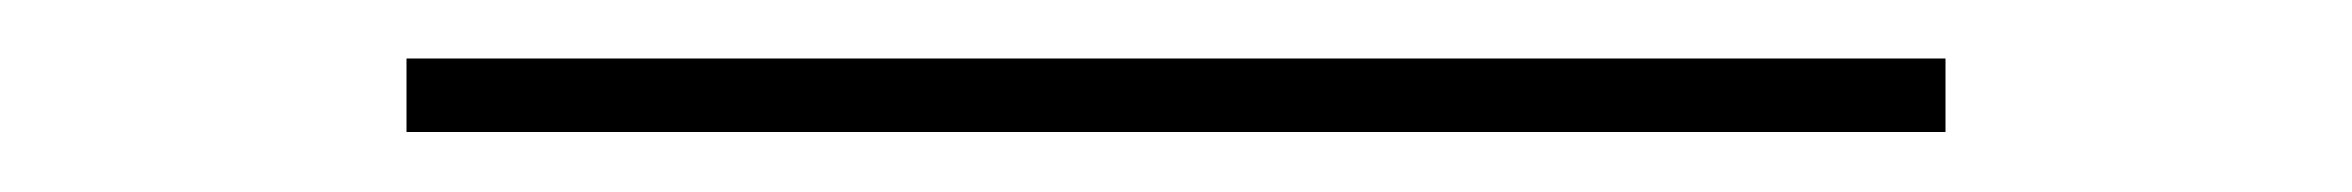

<svg xmlns="http://www.w3.org/2000/svg" viewBox="-20 56 784 64"><path d="M115.5 100V75.5H628.5V100Z"/></svg>

Font: Spartan Thin ExtraLight
Style: Regular
Weight: 250
Version: Version 1.004